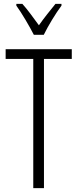

<svg xmlns="http://www.w3.org/2000/svg" viewBox="-20 -967 399 987"><path d="M206 0H151V-664H9V-714H349V-664H206ZM154 -788Q136 -823 110.5 -866Q85 -909 64 -938V-947H95Q114 -926 136.5 -896Q159 -866 180 -837Q202 -868 221 -892Q240 -916 265 -947H296V-938Q273 -907 247.5 -865Q222 -823 205 -788Z"/></svg>

Font: Noto Sans Myanmar ExtraCondensed Light
Style: Regular
Weight: 300
Width: 2
Designer: Monotype Design Team
Foundry: Monotype Imaging Inc.
Version: Version 2.107; ttfautohint (v1.8.4.7-5d5b)